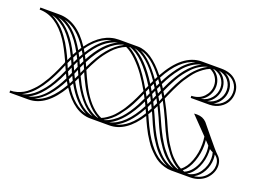

<svg xmlns="http://www.w3.org/2000/svg" viewBox="-131 -1053 2061 1502"><g transform="rotate(20 899.5 -301.5)"><path d="M1666 -94.2Q1669.9 -78.1 1669.9 -56.2Q1669.9 -2.9 1643.6 46.6Q1617.2 96.2 1571.8 121.1Q1632.8 113.3 1668.9 72Q1705.1 30.8 1705.1 -17.1Q1705.1 -67.9 1666 -94.2ZM1519 121.1Q1579.6 110.8 1615.7 58.6Q1651.9 6.3 1651.9 -56.2Q1651.9 -84 1645 -105Q1630.9 -110.8 1616.2 -121.1Q1617.2 -113.3 1617.2 -96.2Q1617.2 -30.3 1590.1 30.5Q1563 91.3 1515.1 120.1Q1515.6 120.1 1517.1 120.6Q1518.6 121.1 1519 121.1ZM750 -655.8Q863.3 -593.8 980 -390.1L994.1 -420.9Q869.1 -622.1 754.9 -657.2ZM1438 110.8Q1411.1 95.7 1385.7 73.7Q1360.4 51.8 1339.1 24.2Q1317.9 -3.4 1301 -28.1Q1284.2 -52.7 1267.6 -85Q1251 -117.2 1242.2 -135.5Q1233.4 -153.8 1221.2 -182.1Q1209 -210.4 1207 -214.8Q1168 -300.8 1140.1 -351.1L1125 -316.9Q1141.6 -283.7 1169.9 -222.2Q1172.9 -215.3 1182.4 -194.1Q1191.9 -172.9 1198 -159.7Q1204.1 -146.5 1216.1 -122.3Q1228 -98.1 1237.5 -81.3Q1247.1 -64.5 1261.5 -41Q1275.9 -17.6 1289.1 -0.7Q1302.2 16.1 1319.8 35.6Q1337.4 55.2 1354.5 68.8Q1371.6 82.5 1392.1 94.2Q1412.6 106 1434.1 112.8Q1434.6 112.3 1436 111.8Q1437.5 111.3 1438 110.8ZM-8.8 -17.1Q19.5 -17.1 46.6 -25.1Q73.7 -33.2 95.9 -45.4Q118.2 -57.6 140.6 -78.4Q163.1 -99.1 179.4 -117.7Q195.8 -136.2 213.9 -163.8Q231.9 -191.4 243.4 -210.7Q254.9 -230 269 -259Q283.2 -288.1 289.8 -302.7Q296.4 -317.4 307.1 -341.8Q309.1 -346.7 310.3 -349.1Q311.5 -351.6 313 -355.2Q314.5 -358.9 315.9 -361.8L318.8 -372.1L315.9 -380.9Q271 -479 235.4 -532.7Q129.4 -690.9 -8.8 -690.9V-708H148.9Q298.8 -708 411.1 -536.1Q518.6 -682.1 655.8 -682.1H813Q924.3 -682.1 1045.9 -527.8Q1164.1 -740.7 1319.8 -743.2H1482.9Q1564.5 -743.2 1608.2 -700.4Q1651.9 -657.7 1651.9 -598.1Q1651.9 -560.1 1634.3 -526.4Q1616.7 -492.7 1580.1 -470Q1543.5 -447.3 1495.1 -445.8H1337.9L1336.9 -462.9Q1401.9 -464.8 1439.5 -505.1Q1477.1 -545.4 1477.1 -598.1Q1477.1 -633.3 1458 -664.3Q1439 -695.3 1402.8 -710.9Q1377.4 -700.7 1353.3 -683.1Q1329.1 -665.5 1310.5 -647.5Q1292 -629.4 1272 -601.8Q1252 -574.2 1239.5 -555.2Q1227.1 -536.1 1210.9 -504.6Q1194.8 -473.1 1188 -458.7Q1181.2 -444.3 1168 -414.8Q1154.8 -385.3 1152.8 -380.9L1148.9 -371.1Q1188.5 -298.8 1223.1 -222.2Q1225.6 -216.3 1237.8 -189.2Q1250 -162.1 1256.6 -147.5Q1263.2 -132.8 1278.1 -103.5Q1293 -74.2 1304.9 -55.2Q1316.9 -36.1 1335 -9.8Q1353 16.6 1370.4 34.7Q1387.7 52.7 1409.9 70.8Q1432.1 88.9 1455.1 100.1Q1497.6 68.8 1522.2 3.2Q1546.9 -62.5 1546.9 -136.2Q1546.9 -165 1542 -198.2L1404.8 -339.8L1423.8 -340.8H1430.2Q1478.5 -340.8 1509.8 -308.1Q1513.2 -304.7 1586.7 -214.4Q1660.2 -124 1686 -100.1Q1722.2 -68.4 1722.2 -17.1Q1722.2 11.2 1710.2 38.8Q1698.2 66.4 1676.5 89.1Q1654.8 111.8 1620.8 126Q1586.9 140.1 1546.9 140.1H1390.1Q1359.9 140.1 1330.6 131.3Q1301.3 122.6 1277.6 109.6Q1253.9 96.7 1230 74.7Q1206.1 52.7 1188.7 33.4Q1171.4 14.2 1152.3 -15.1Q1133.3 -44.4 1121.8 -63.7Q1110.4 -83 1095.9 -113Q1081.5 -143.1 1075.4 -156.2Q1069.3 -169.4 1059.1 -193.8Q950.7 -25.9 813 -25.9H655.8Q519 -25.9 410.2 -192.9Q296.4 0 148.9 0H-8.8ZM1562 -176.8Q1562 -174.8 1563.5 -159.7Q1564.9 -144.5 1564.9 -136.2Q1564.9 -65.4 1540.8 2.9Q1516.6 71.3 1473.1 107.9L1487.8 113.8Q1522 100.1 1548.1 66.7Q1574.2 33.2 1587.2 -9.3Q1600.1 -51.8 1600.1 -96.2Q1600.1 -116.7 1595.2 -142.1ZM1473.1 -722.2Q1509.3 -702.6 1528.1 -669.4Q1546.9 -636.2 1546.9 -598.1Q1546.9 -558.1 1526.1 -522.2Q1505.4 -486.3 1467.8 -465.8Q1521 -476.1 1551.5 -513.7Q1582 -551.3 1582 -598.1Q1582 -642.6 1554.4 -677Q1526.9 -711.4 1473.1 -722.2ZM1521 -465.8Q1574.2 -476.1 1604.5 -513.7Q1634.8 -551.3 1634.8 -598.1Q1634.8 -642.6 1607.2 -677Q1579.6 -711.4 1525.9 -722.2Q1562 -702.6 1581.1 -669.4Q1600.1 -636.2 1600.1 -598.1Q1600.1 -558.1 1579.3 -522.2Q1558.6 -486.3 1521 -465.8ZM1416 -465.8Q1469.2 -476.1 1499.5 -513.7Q1529.8 -551.3 1529.8 -598.1Q1529.8 -639.6 1504.6 -673.3Q1479.5 -707 1431.2 -719.2L1426.8 -717.8Q1460 -698.2 1477.5 -666.5Q1495.1 -634.8 1495.1 -598.1Q1495.1 -558.1 1474.4 -522.2Q1453.6 -486.3 1416 -465.8ZM381.8 -393.1 398.9 -428.2 382.8 -460 366.2 -428.2ZM356 -448.2 373 -478Q276.9 -653.8 148.9 -684.1Q268.1 -627.9 356 -448.2ZM408.2 -334 419.9 -361.8 423.8 -372.1 419.9 -380.9 408.2 -408.2 391.1 -372.1ZM418 -312 435.1 -277.8 451.2 -312 434.1 -350.1ZM444.8 -256.8Q541.5 -75.7 664.1 -48.8Q551.8 -103 460.9 -291ZM1080.1 -451.2 1065.9 -421.9 1085.9 -390.1 1099.1 -420.9ZM1058.1 -402.8 1047.9 -380.9 1043.9 -371.1 1062 -336.9 1076.2 -370.1ZM1088.9 -470.2 1107.9 -440.9Q1122.1 -472.2 1135.3 -498.5Q1148.4 -524.9 1170.4 -560.5Q1192.4 -596.2 1214.6 -624Q1236.8 -651.9 1267.3 -678.2Q1297.9 -704.6 1330.1 -720.2Q1288.1 -710.4 1250.2 -684.6Q1212.4 -658.7 1182.4 -620.8Q1152.3 -583 1131.1 -548.1Q1109.9 -513.2 1088.9 -470.2ZM1020 -316.9 1037.1 -284.2 1053.2 -316.9 1035.2 -351.1ZM1011.2 -296.9Q918.9 -103.5 804.2 -48.8Q929.2 -76.7 1026.9 -264.2ZM1109.9 -402.8 1101.1 -380.9 1096.2 -371.1 1115.2 -336.9 1128.9 -370.1ZM1119.1 -421.9 1138.2 -390.1Q1139.6 -394 1151.1 -419.9Q1162.6 -445.8 1169.2 -460.2Q1175.8 -474.6 1190.9 -504.4Q1206.1 -534.2 1218.5 -554.2Q1231 -574.2 1250.2 -601.6Q1269.5 -628.9 1288.1 -648.4Q1306.6 -668 1330.8 -687.3Q1355 -706.5 1379.9 -719.2H1377.9Q1345.7 -710.9 1315.4 -692.9Q1285.2 -674.8 1260.3 -648.4Q1235.4 -622.1 1214.8 -595.5Q1194.3 -568.8 1175.5 -534.9Q1156.7 -501 1144.8 -476.6Q1132.8 -452.1 1119.1 -421.9ZM1073.2 -316.9 1088.9 -284.2 1105 -316.9 1086.9 -351.1ZM1046.9 -263.2 1061 -231.9 1079.1 -264.2 1063 -296.9ZM1036.1 -244.1Q955.1 -95.7 856.9 -48.8Q964.4 -73.2 1049.8 -212.9V-214.8ZM409.2 -448.2 425.8 -478 410.2 -503.9Q394 -479.5 393.1 -478ZM434.1 -393.1 451.2 -428.2 435.1 -460 418 -428.2ZM383.8 -495.1Q385.3 -497.6 388.4 -502.9Q391.6 -508.3 394.5 -512.9Q397.5 -517.6 399.9 -521Q312.5 -657.7 202.1 -684.1Q302.7 -636.7 383.8 -495.1ZM443.8 -372.1 460 -334 473.1 -361.8 477.1 -372.1 473.1 -380.9 460.9 -408.2ZM470.2 -312Q486.3 -277.8 501.5 -249.5Q516.6 -221.2 539.8 -187Q563 -152.8 586.9 -127.4Q610.8 -102.1 642.6 -80.8Q674.3 -59.6 708 -50.8L710.9 -51.8Q682.6 -66.4 656 -88.9Q629.4 -111.3 607.4 -138.9Q585.4 -166.5 567.6 -192.9Q549.8 -219.2 533.2 -251Q516.6 -282.7 506.8 -303.5Q497.1 -324.2 485.8 -350.1ZM1099.1 -263.2 1118.2 -222.2Q1120.6 -216.8 1131.1 -192.9Q1141.6 -168.9 1147.2 -156.2Q1152.8 -143.6 1165.8 -117.2Q1178.7 -90.8 1188.5 -74.5Q1198.2 -58.1 1213.9 -33Q1229.5 -7.8 1243.2 8.8Q1256.8 25.4 1275.6 45.2Q1294.4 64.9 1312.7 77.9Q1331.1 90.8 1353.5 101.8Q1376 112.8 1398.9 118.2Q1373.5 106 1348.9 86.4Q1324.2 66.9 1305.4 47.1Q1286.6 27.3 1266.8 -1Q1247.1 -29.3 1234.6 -49.6Q1222.2 -69.8 1206.8 -100.3Q1191.4 -130.9 1185.1 -145.3Q1178.7 -159.7 1167.2 -186Q1155.8 -212.4 1154.8 -214.8Q1137.2 -254.9 1116.2 -296.9ZM1069.8 -211.9Q1112.8 -115.2 1137.7 -72.3Q1231.4 91.8 1346.2 118.2Q1320.8 106 1296.1 86.4Q1271.5 66.9 1252.7 47.1Q1233.9 27.3 1214.1 -1Q1194.3 -29.3 1181.9 -49.6Q1169.4 -69.8 1154.1 -100.3Q1138.7 -130.9 1132.3 -145.3Q1126 -159.7 1114.5 -186Q1103 -212.4 1102.1 -214.8L1088.9 -244.1Q1086.4 -240.2 1080.1 -229.2Q1073.7 -218.3 1069.8 -211.9ZM372.1 -256.8 356 -291Q261.2 -80.1 140.1 -22Q179.7 -30.3 215.6 -54.2Q251.5 -78.1 280.5 -113.3Q309.6 -148.4 330.6 -182.1Q351.6 -215.8 372.1 -256.8ZM346.2 -312 329.1 -350.1Q328.1 -347.7 319.1 -326.7Q310.1 -305.7 305.7 -295.9Q301.3 -286.1 289.8 -262.2Q278.3 -238.3 270.3 -223.9Q262.2 -209.5 248.3 -185.8Q234.4 -162.1 222.7 -146Q210.9 -129.9 194.3 -109.4Q177.7 -88.9 161.9 -74.5Q146 -60.1 126.5 -45.9Q106.9 -31.7 86.9 -22Q118.7 -28.8 148.4 -45.9Q178.2 -63 203.1 -87.9Q228 -112.8 249 -139.4Q270 -166 288.8 -198.7Q307.6 -231.4 320.3 -256.8Q333 -282.2 346.2 -312ZM382.8 -237.8Q298.8 -73.7 191.9 -22Q305.2 -47.9 398.9 -210ZM436 -495.1Q510.7 -615.7 602.1 -658.2Q501.5 -634.8 420.9 -521ZM460.9 -448.2Q544.9 -606.4 654.8 -658.2Q536.1 -629.4 445.8 -478ZM471.2 -428.2 486.8 -393.1Q580.6 -595.7 704.1 -655.8L702.1 -657.2Q572.3 -624 471.2 -428.2ZM496.1 -372.1Q542.5 -266.6 575.7 -212.4Q647.9 -95.2 733.9 -59.1Q754.4 -67.4 774.2 -81.1Q793.9 -94.7 809.8 -108.4Q825.7 -122.1 843.3 -144Q860.8 -166 872.1 -180.7Q883.3 -195.3 898.4 -222.2Q913.6 -249 920.7 -261.2Q927.7 -273.4 941.2 -302Q954.6 -330.6 957.5 -337.4Q960.4 -344.2 972.2 -370.1Q936 -434.6 898.7 -487.1Q861.3 -539.6 815.9 -583.7Q770.5 -627.9 727.1 -647.9Q697.8 -636.2 670.4 -616.7Q643.1 -597.2 620.6 -571.8Q598.1 -546.4 580.1 -522.2Q562 -498 544.9 -467.5Q527.8 -437 518.1 -417.5Q508.3 -397.9 496.1 -372.1ZM1002.9 -440.9 1016.1 -469.2Q899.4 -639.2 792 -661.1Q897.9 -608.9 1002.9 -440.9ZM1037.1 -511.2Q936 -642.6 844.2 -661.1Q929.7 -620.1 1023.9 -486.8ZM1048.8 -496.1 1036.1 -470.2 1055.2 -440.9 1067.9 -469.2ZM1014.2 -421.9 1033.2 -390.1 1046.9 -420.9 1027.8 -451.2ZM1004.9 -402.8 996.1 -380.9 991.2 -371.1 1009.8 -336.9 1023.9 -370.1ZM1058.1 -513.2 1077.1 -486.8Q1095.2 -522.9 1113.5 -553Q1131.8 -583 1157 -616.9Q1182.1 -650.9 1213.1 -677.5Q1244.1 -704.1 1277.8 -720.2Q1154.3 -692.4 1058.1 -513.2ZM982.9 -351.1Q971.2 -324.2 961.9 -304.2Q952.6 -284.2 935.8 -251.7Q918.9 -219.2 901.4 -193.4Q883.8 -167.5 861.8 -139.4Q839.8 -111.3 813 -88.9Q786.1 -66.4 757.8 -51.8L759.8 -50.8Q793.9 -60.1 826.2 -81.8Q858.4 -103.5 882.6 -129.4Q906.7 -155.3 930.2 -190.2Q953.6 -225.1 968.8 -253.9Q983.9 -282.7 1000 -316.9ZM330.1 -393.1 346.2 -428.2Q330.6 -460.4 315.7 -487.3Q300.8 -514.2 276.6 -548.1Q252.4 -582 227.3 -607.2Q202.1 -632.3 168 -653.8Q133.8 -675.3 97.2 -684.1Q124 -671.4 149.7 -651.6Q175.3 -631.8 194.6 -612.1Q213.9 -592.3 233.9 -564.7Q253.9 -537.1 266.1 -517.6Q278.3 -498 293.2 -469.2Q308.1 -440.4 314 -428Q319.8 -415.5 330.1 -393.1ZM355 -334 368.2 -361.8 372.1 -372.1 368.2 -380.9 356 -408.2 338.9 -372.1ZM381.8 -277.8 397.9 -312 381.8 -350.1 365.2 -312ZM392.1 -256.8 410.2 -228 424.8 -256.8 408.2 -291ZM419.9 -210Q505.4 -72.3 611.8 -48.8Q514.2 -96.2 435.1 -237.8Z"/></g></svg>

Font: FoglihtenFr02
Style: Regular
Weight: 500
Version: Version 0.68